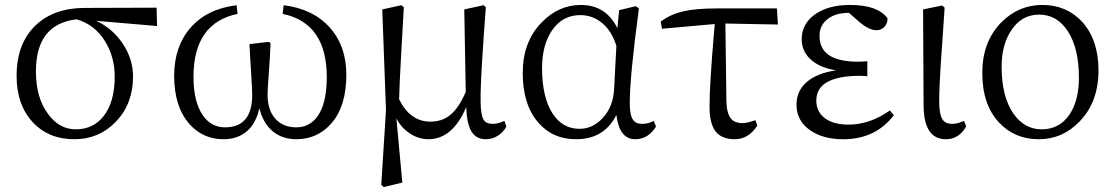

<svg xmlns="http://www.w3.org/2000/svg" viewBox="-20 -548 4501 775"><path d="M280 14Q175 14 111 -56Q47 -126 47 -242Q47 -372 124 -446Q198 -516 322 -516L612 -517L614 -443L368 -464Q435 -433 476 -371Q517 -309 517 -239Q517 -129 448 -57Q380 14 280 14ZM286 -26Q356 -26 398 -79Q443 -136 443 -239Q443 -317 405 -380Q363 -449 289 -470Q125 -451 125 -260Q125 -153 174 -88Q219 -26 286 -26Z M882 14Q800 14 745 -47Q683 -117 683 -242Q683 -360 749 -436Q815 -512 935 -527L939 -492Q761 -455 761 -238Q761 -137 799 -82Q833 -34 888 -34Q998 -34 998 -165Q998 -187 994 -249Q989 -324 987 -370L1064 -379L1072 -374Q1071 -333 1065 -252Q1060 -187 1060 -167Q1060 -102 1093 -67Q1124 -34 1176 -34Q1230 -34 1262 -79Q1299 -131 1299 -237Q1299 -455 1121 -492L1125 -527Q1244 -512 1311 -437Q1378 -362 1378 -246Q1378 -117 1315 -47Q1259 14 1176 14Q1121 14 1082 -17Q1042 -50 1027 -111Q1013 -48 974 -16Q937 14 882 14Z M1529 207 1519 198 1538 -104 1523 -510 1600 -527 1610 -519Q1607 -457 1601 -359Q1592 -205 1591 -147Q1636 -57 1717 -57Q1764 -57 1796 -83Q1831 -110 1860 -177L1854 -510L1932 -527L1941 -519Q1938 -472 1932 -394Q1918 -195 1920 -133Q1921 -83 1932 -65Q1942 -48 1970 -48Q1990 -48 2016 -60L2024 -37Q2012 -15 1991 -1Q1968 14 1941 14Q1901 14 1882 -19Q1864 -50 1862 -116Q1807 14 1709 14Q1672 14 1638 -7Q1601 -30 1580 -70L1604 189Z M2305 14Q2211 14 2153 -53Q2090 -125 2090 -254Q2090 -379 2166 -457Q2234 -528 2325 -528Q2426 -528 2472 -434L2479 -507L2546 -523L2559 -514Q2522 -239 2522 -132Q2522 -84 2535 -65Q2546 -48 2572 -48Q2597 -48 2619 -60L2628 -37Q2596 14 2544 14Q2480 14 2468 -84Q2419 14 2305 14ZM2319 -28Q2374 -28 2414 -73Q2456 -119 2459 -191L2468 -363Q2449 -423 2410.5 -455Q2372 -487 2322 -487Q2250 -487 2208 -425Q2168 -366 2168 -273Q2168 -155 2211 -89Q2251 -28 2319 -28Z M2946 14Q2893 14 2868.5 -17.5Q2844 -49 2844 -117Q2844 -204 2862 -416Q2864 -440 2865 -451L2652 -432L2647 -461Q2689 -492 2742 -503Q2790 -514 2874 -514H3116L3120 -449L2908 -453L2912 -142Q2913 -91 2930 -70Q2945 -51 2977 -51Q2997 -51 3029 -63L3037 -41Q3001 14 2946 14Z M3384 14Q3301 14 3249 -23Q3195 -61 3195 -126Q3195 -181 3236.5 -217Q3278 -253 3355 -264Q3286 -275 3249 -311Q3216 -344 3216 -390Q3216 -450 3267 -488Q3321 -528 3411 -528Q3522 -528 3562 -475Q3564 -456 3551 -441Q3538 -426 3518 -426Q3488 -426 3448 -460L3407 -496H3405Q3354 -496 3322 -472Q3288 -447 3288 -403Q3288 -299 3443 -299Q3459 -299 3481 -301V-240Q3478 -240 3474 -241Q3458 -242 3453 -242Q3275 -242 3275 -142Q3275 -97 3309.5 -71Q3344 -45 3405 -45Q3491 -45 3572 -102L3588 -83Q3514 14 3384 14Z M3798 14Q3708 14 3708 -125L3706 -510L3783 -526L3793 -517Q3789 -460 3783 -371Q3770 -191 3771 -133Q3772 -84 3785 -65Q3797 -48 3823 -48Q3845 -48 3871 -60L3880 -38Q3851 14 3798 14Z M4173 14Q4076 14 4013 -53Q3945 -125 3945 -254Q3945 -379 4021 -457Q4091 -528 4187 -528Q4285 -528 4348 -460Q4414 -387 4414 -264Q4414 -136 4338 -58Q4269 14 4173 14ZM4185 -26Q4257 -26 4298 -87Q4335 -144 4335 -234Q4335 -352 4291 -421Q4247 -489 4175 -489Q4104 -489 4063 -427Q4023 -369 4023 -278Q4023 -158 4071 -89Q4115 -26 4185 -26Z"/></svg>

Font: GenRyuMin TW R
Style: Regular
Weight: 400
Version: Version 1.501;PS 1;hotconv 16.6.51;makeotf.lib2.5.65220